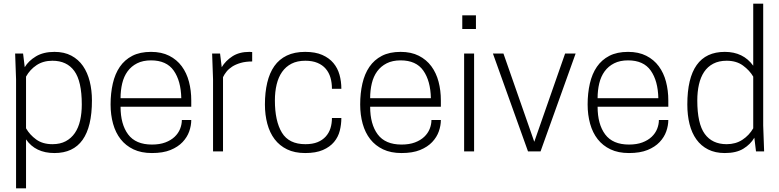

<svg xmlns="http://www.w3.org/2000/svg" viewBox="-20 -820 4221 1040"><path d="M121 200H67V-390L62 -530H105L114 -456Q134 -490 174.5 -514.5Q215 -539 275 -539Q328 -539 366.5 -518.5Q405 -498 429.5 -462.5Q454 -427 466 -379Q478 -331 478 -276Q478 9 275 9Q172 9 121 -65ZM264 -39Q306 -39 336 -55Q366 -71 385.5 -99.5Q405 -128 414 -167.5Q423 -207 423 -254Q423 -380 382.5 -435.5Q342 -491 264 -491Q214 -491 178 -467Q142 -443 121 -405V-125Q141 -90 176 -64.5Q211 -39 264 -39Z M803 9Q745 9 703 -11Q661 -31 633.5 -66Q606 -101 592.5 -149.5Q579 -198 579 -254Q579 -315 591 -367.5Q603 -420 629 -458Q655 -496 696.5 -517.5Q738 -539 798 -539Q855 -539 896.5 -518Q938 -497 964.5 -461Q991 -425 1003.5 -377.5Q1016 -330 1016 -276V-242H633Q633 -147 674 -92Q715 -37 803 -37Q845 -37 875.5 -48.5Q906 -60 926 -79Q946 -98 955.5 -122Q965 -146 965 -170H1016Q1016 -140 1005 -108.5Q994 -77 969 -50.5Q944 -24 903.5 -7.5Q863 9 803 9ZM962 -288Q960 -382 921 -437.5Q882 -493 798 -493Q754 -493 722.5 -477Q691 -461 671 -433.5Q651 -406 642 -368.5Q633 -331 633 -288Z M1188 0H1134V-390L1129 -530H1172L1181 -456Q1202 -491 1239 -515Q1276 -539 1331 -539Q1335 -539 1338.5 -538.5Q1342 -538 1346 -538V-487Q1310 -487 1283 -479Q1256 -471 1237.5 -459Q1219 -447 1207 -432Q1195 -417 1188 -402Z M1633 9Q1576 9 1535 -11Q1494 -31 1467.5 -66Q1441 -101 1428 -149.5Q1415 -198 1415 -254Q1415 -319 1427.5 -372Q1440 -425 1466 -462Q1492 -499 1533.5 -519Q1575 -539 1633 -539Q1688 -539 1725.5 -522.5Q1763 -506 1786 -478.5Q1809 -451 1819 -415Q1829 -379 1829 -339H1778Q1778 -372 1770 -399.5Q1762 -427 1744.5 -447.5Q1727 -468 1699.5 -479.5Q1672 -491 1634 -491Q1590 -491 1559 -475Q1528 -459 1508 -430.5Q1488 -402 1478.5 -362.5Q1469 -323 1469 -276Q1469 -164 1507 -101.5Q1545 -39 1634 -39Q1673 -39 1700 -50Q1727 -61 1744.5 -80.5Q1762 -100 1770 -125.5Q1778 -151 1778 -181H1829Q1829 -146 1820.5 -112Q1812 -78 1789.5 -51Q1767 -24 1729 -7.5Q1691 9 1633 9Z M2155 9Q2097 9 2055 -11Q2013 -31 1985.5 -66Q1958 -101 1944.5 -149.5Q1931 -198 1931 -254Q1931 -315 1943 -367.5Q1955 -420 1981 -458Q2007 -496 2048.5 -517.5Q2090 -539 2150 -539Q2207 -539 2248.5 -518Q2290 -497 2316.5 -461Q2343 -425 2355.5 -377.5Q2368 -330 2368 -276V-242H1985Q1985 -147 2026 -92Q2067 -37 2155 -37Q2197 -37 2227.5 -48.5Q2258 -60 2278 -79Q2298 -98 2307.5 -122Q2317 -146 2317 -170H2368Q2368 -140 2357 -108.5Q2346 -77 2321 -50.5Q2296 -24 2255.5 -7.5Q2215 9 2155 9ZM2314 -288Q2312 -382 2273 -437.5Q2234 -493 2150 -493Q2106 -493 2074.5 -477Q2043 -461 2023 -433.5Q2003 -406 1994 -368.5Q1985 -331 1985 -288Z M2548 0H2494V-530H2548ZM2558 -663H2484V-737H2558Z M2908 0H2840L2650 -530H2707L2874 -52L3041 -530H3098Z M3387 9Q3329 9 3287 -11Q3245 -31 3217.5 -66Q3190 -101 3176.5 -149.5Q3163 -198 3163 -254Q3163 -315 3175 -367.5Q3187 -420 3213 -458Q3239 -496 3280.5 -517.5Q3322 -539 3382 -539Q3439 -539 3480.5 -518Q3522 -497 3548.5 -461Q3575 -425 3587.5 -377.5Q3600 -330 3600 -276V-242H3217Q3217 -147 3258 -92Q3299 -37 3387 -37Q3429 -37 3459.5 -48.5Q3490 -60 3510 -79Q3530 -98 3539.5 -122Q3549 -146 3549 -170H3600Q3600 -140 3589 -108.5Q3578 -77 3553 -50.5Q3528 -24 3487.5 -7.5Q3447 9 3387 9ZM3546 -288Q3544 -382 3505 -437.5Q3466 -493 3382 -493Q3338 -493 3306.5 -477Q3275 -461 3255 -433.5Q3235 -406 3226 -368.5Q3217 -331 3217 -288Z M3906 9Q3854 9 3815.5 -10.5Q3777 -30 3752 -65Q3727 -100 3715 -148Q3703 -196 3703 -254Q3703 -539 3906 -539Q4006 -539 4060 -464V-800H4114V-140L4119 0H4075L4066 -74Q4045 -38 4006.5 -14.5Q3968 9 3906 9ZM3916 -39Q3965 -39 4001.5 -63Q4038 -87 4060 -125V-405Q4040 -439 4004.5 -465Q3969 -491 3916 -491Q3874 -491 3843.5 -475Q3813 -459 3794 -430.5Q3775 -402 3766 -362.5Q3757 -323 3757 -276Q3757 -150 3797.5 -94.5Q3838 -39 3916 -39Z"/></svg>

Font: Tanohe Sans Light
Style: Regular
Weight: 300
Designer: Village Type and Design LLC & Cristiano Sobral
Foundry: Cooper Hewitt Smithsonian Design Museum
Version: Version 1.00;September 29, 2021;FontCreator 13.0.0.2655 64-b